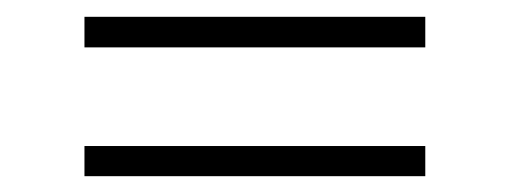

<svg xmlns="http://www.w3.org/2000/svg" viewBox="-20 -455 620 233"><path d="M82.5 -277.8H496.1V-241.2H82.5ZM82.5 -434.6H496.1V-397.5H82.5Z"/></svg>

Font: Kantumruy Light
Style: Regular
Weight: 300
Foundry: Sovichet Tep
Version: Version 1.3000